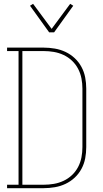

<svg xmlns="http://www.w3.org/2000/svg" viewBox="-20 -984 540 1004"><path d="M17 0V-18H77V-717H17V-735H208Q237 -735 266.5 -730Q296 -725 322.5 -712.5Q349 -700 370.5 -680Q392 -660 406 -634Q420 -608 425.5 -579Q431 -550 431 -521V-215Q431 -185 425.5 -156Q420 -127 406 -101Q392 -75 370.5 -55Q349 -35 322.5 -22.5Q296 -10 266.5 -5Q237 0 208 0ZM97 -18H208Q235 -18 261.5 -22.5Q288 -27 312.5 -38.5Q337 -50 356.5 -68.5Q376 -87 388.5 -111Q401 -135 406 -161.5Q411 -188 411 -215V-521Q411 -547 406 -573.5Q401 -600 388.5 -624Q376 -648 356.5 -666.5Q337 -685 312.5 -696.5Q288 -708 261.5 -712.5Q235 -717 208 -717H97ZM237 -815 137 -954 153 -964 250 -833 347 -964 363 -954 263 -815Z"/></svg>

Font: Iosevka Curly Slab Thin
Style: Regular
Weight: 100
Monospace: yes
Designer: Belleve Invis
Foundry: Belleve Invis
Version: Version 22.1.2; ttfautohint (v1.8.4)